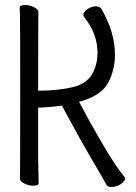

<svg xmlns="http://www.w3.org/2000/svg" viewBox="-20 -725 540 760"><path d="M422 15Q407 15 402.5 8Q398 1 395 -5Q383 -27 371 -47Q307 -154 225 -307Q176 -300 131 -299V-106Q131 -75 132 -46Q133 -17 133 0Q133 10 110 10Q94 10 76.5 1.5Q59 -7 59 -18Q59 -30 59.5 -56Q60 -82 60 -348Q60 -631 59 -659L58 -695Q58 -705 81 -705Q97 -705 114.5 -696.5Q132 -688 132 -677Q132 -665 131.5 -639.5Q131 -614 131 -366Q210 -366 269.5 -380.5Q329 -395 350 -442Q366 -475 366 -515Q366 -592 314 -656Q310 -662 310 -666Q310 -677 326 -688.5Q342 -700 359 -700Q375 -700 382 -689Q435 -597 435 -509Q435 -446 407 -395.5Q379 -345 293 -322Q330 -251 383 -160Q436 -69 473 -24Q476 -20 476 -18Q476 -13 468 -4.5Q460 4 447 9.5Q434 15 422 15Z"/></svg>

Font: LXGW WenKai Mono TC
Style: Regular
Weight: 400
Designer: LXGW / Fontworks Inc.
Foundry: LXGW / Fontworks Inc.
Version: Version 1.330